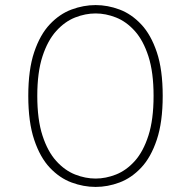

<svg xmlns="http://www.w3.org/2000/svg" viewBox="-20 -726 750 757"><path d="M357 11Q309.5 11 262.2 -6.5Q215 -24 176.5 -64.8Q138 -105.5 114.8 -175Q91.5 -244.5 91.5 -348Q91.5 -451.5 114.8 -520.5Q138 -589.5 176.5 -630.2Q215 -671 262.2 -688.5Q309.5 -706 357 -706Q404.5 -706 451.2 -688.5Q498 -671 536.5 -630.2Q575 -589.5 598.2 -520.5Q621.5 -451.5 621.5 -348Q621.5 -244.5 598.2 -175Q575 -105.5 536.5 -64.8Q498 -24 451.2 -6.5Q404.5 11 357 11ZM357 -22Q397 -22 437.5 -38Q478 -54 511.5 -91.2Q545 -128.5 565.2 -191.5Q585.5 -254.5 585.5 -348Q585.5 -441 565.2 -503.8Q545 -566.5 511.5 -603.8Q478 -641 437.5 -657Q397 -673 357 -673Q316.5 -673 276 -657Q235.5 -641 201.8 -603.8Q168 -566.5 147.5 -503.8Q127 -441 127 -348Q127 -254.5 147.5 -191.5Q168 -128.5 201.8 -91.2Q235.5 -54 276 -38Q316.5 -22 357 -22Z"/></svg>

Font: League Mono Thin
Style: Regular
Weight: 100
Width: 6
Designer: Tyler Finck
Foundry: The League of Moveable Type / Tyler Finck
Version: Version 2.300;RELEASE